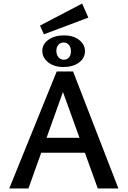

<svg xmlns="http://www.w3.org/2000/svg" viewBox="-20 -1060 718 1080"><path d="M530 0 313 -601H355L140 0H32L299 -658H391L646 0ZM150 -201 181 -285H469L514 -201ZM227 -867 205 -916 442 -1040 477 -961ZM337 -683Q285 -683 251.5 -709Q218 -735 218 -774Q218 -812 252.5 -836.5Q287 -861 340 -861Q392 -861 425 -835.5Q458 -810 458 -772Q458 -733 424 -708Q390 -683 337 -683ZM339 -724Q357 -724 368 -737Q379 -750 379 -772Q379 -794 367.5 -807.5Q356 -821 338 -821Q320 -821 308.5 -808Q297 -795 297 -774Q297 -752 309 -738Q321 -724 339 -724Z"/></svg>

Font: Ysabeau SC SemiBold
Style: Regular
Weight: 600
Designer: Christian Thalmann (Catharsis Fonts)
Version: Version 2.001;gftools[0.9.30]; featfreeze: smcp